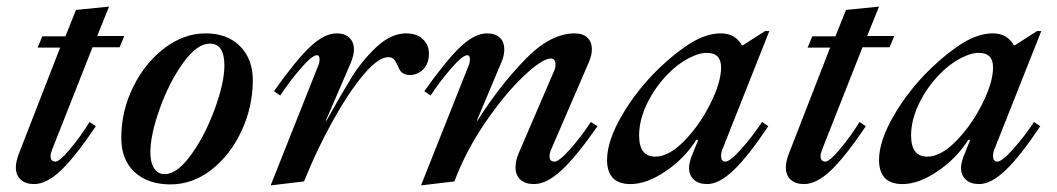

<svg xmlns="http://www.w3.org/2000/svg" viewBox="-20 -549 3198 581"><path d="M28 -42Q28 -59 36 -81L162 -405H94L108 -439H178L210 -519L310 -529L274 -440H356L342 -406H260L138 -97Q133 -84 133 -77Q133 -60 148 -60Q160 -60 192 -98Q224 -136 251 -180L270 -167Q208 -75 164.5 -33.5Q121 8 83 8Q57 8 42.5 -5.5Q28 -19 28 -42Z M347 -132Q347 -213 383 -286Q419 -359 478 -403.5Q537 -448 602 -448Q668 -448 706.5 -409Q745 -370 745 -307Q745 -226 711 -153Q677 -80 620 -35.5Q563 9 496 9Q428 9 387.5 -28Q347 -65 347 -132ZM659 -351Q659 -417 615 -417Q576 -417 534 -358.5Q492 -300 463.5 -220.5Q435 -141 435 -88Q435 -57 446.5 -39.5Q458 -22 478 -22Q516 -22 558.5 -81Q601 -140 630 -219.5Q659 -299 659 -351Z M942 -348Q947 -359 947 -369Q947 -382 939 -382Q925 -382 891 -343Q857 -304 828 -260L809 -273Q874 -365 917.5 -406.5Q961 -448 999 -448Q1023 -448 1037 -435Q1051 -422 1051 -399Q1051 -383 1042 -360L966 -184H968Q1015 -268 1045 -316.5Q1075 -365 1119 -406.5Q1163 -448 1209 -448Q1241 -448 1259.5 -430.5Q1278 -413 1278 -387Q1278 -357 1261 -339.5Q1244 -322 1220 -322Q1207 -322 1198.5 -328Q1190 -334 1187 -343Q1179 -361 1173 -368.5Q1167 -376 1155 -376Q1125 -376 1080.5 -323.5Q1036 -271 987.5 -184Q939 -97 900 0L799 12Z M1397 -348Q1402 -359 1402 -369Q1402 -382 1394 -382Q1380 -382 1346 -343Q1312 -304 1283 -260L1264 -273Q1329 -365 1372.5 -406.5Q1416 -448 1454 -448Q1479 -448 1492.5 -435Q1506 -422 1506 -399Q1506 -381 1497 -360L1423 -184H1425Q1490 -287 1567.5 -367.5Q1645 -448 1719 -448Q1744 -448 1757.5 -435Q1771 -422 1771 -400Q1771 -382 1762 -361L1648 -97Q1643 -86 1643 -76Q1643 -60 1658 -60Q1672 -60 1706 -98.5Q1740 -137 1768 -180L1788 -167Q1724 -75 1679 -33.5Q1634 8 1596 8Q1569 8 1554.5 -5.5Q1540 -19 1540 -43Q1540 -62 1549 -84L1657 -335Q1661 -344 1661 -354Q1661 -372 1647 -372Q1621 -372 1564.5 -318.5Q1508 -265 1449 -179Q1390 -93 1355 0L1254 12Z M1817 -65Q1817 -122 1861.5 -199Q1906 -276 1973 -341Q2026 -392 2072.5 -420Q2119 -448 2161 -448Q2205 -448 2225 -412H2228L2295 -455H2308L2168 -102Q2162 -89 2162 -77Q2162 -60 2175 -60Q2189 -60 2223 -98Q2257 -136 2286 -180L2305 -167Q2244 -76 2200 -34Q2156 8 2120 8Q2094 8 2079.5 -5.5Q2065 -19 2065 -41Q2065 -53 2072 -74L2093 -126H2087Q2052 -70 1994.5 -31Q1937 8 1888 8Q1817 8 1817 -65ZM2162 -345Q2162 -389 2119 -389Q2094 -389 2061.5 -371.5Q2029 -354 2001 -325Q1962 -285 1938 -235.5Q1914 -186 1914 -139Q1914 -75 1963 -75Q2004 -75 2050.5 -122.5Q2097 -170 2129.5 -235Q2162 -300 2162 -345Z M2358 -42Q2358 -59 2366 -81L2492 -405H2424L2438 -439H2508L2540 -519L2640 -529L2604 -440H2686L2672 -406H2590L2468 -97Q2463 -84 2463 -77Q2463 -60 2478 -60Q2490 -60 2522 -98Q2554 -136 2581 -180L2600 -167Q2538 -75 2494.5 -33.5Q2451 8 2413 8Q2387 8 2372.5 -5.5Q2358 -19 2358 -42Z M2640 -65Q2640 -122 2684.5 -199Q2729 -276 2796 -341Q2849 -392 2895.5 -420Q2942 -448 2984 -448Q3028 -448 3048 -412H3051L3118 -455H3131L2991 -102Q2985 -89 2985 -77Q2985 -60 2998 -60Q3012 -60 3046 -98Q3080 -136 3109 -180L3128 -167Q3067 -76 3023 -34Q2979 8 2943 8Q2917 8 2902.5 -5.5Q2888 -19 2888 -41Q2888 -53 2895 -74L2916 -126H2910Q2875 -70 2817.5 -31Q2760 8 2711 8Q2640 8 2640 -65ZM2985 -345Q2985 -389 2942 -389Q2917 -389 2884.5 -371.5Q2852 -354 2824 -325Q2785 -285 2761 -235.5Q2737 -186 2737 -139Q2737 -75 2786 -75Q2827 -75 2873.5 -122.5Q2920 -170 2952.5 -235Q2985 -300 2985 -345Z"/></svg>

Font: Ibarra Real Nova SemiBold
Style: Italic
Weight: 600
Italic angle: -22°
Designer: Jose Maria Ribagorda & Octavio Pardo
Foundry: Octavio Pardo
Version: Version 1.014